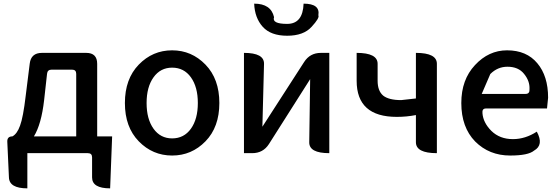

<svg xmlns="http://www.w3.org/2000/svg" viewBox="-20 -840 3067 1053"><path d="M222 -291Q207 -159 166 -92H398V-435Q398 -458 375 -458H263Q240 -458 238 -435ZM130 0V193Q31 193 29 133L20 -63Q19 -92 48 -92Q74 -106 90 -151Q107 -196 121 -315L143 -491Q150 -550 210 -550H453Q513 -550 513 -490V-92H595L584 193Q485 193 485 133V23Q485 0 462 0Z M1107 -65Q1031 13 924 13Q817 13 741 -65Q665 -143 665 -275Q665 -407 741 -485.5Q817 -564 924 -564Q1031 -564 1107 -485.5Q1183 -407 1183 -275Q1183 -143 1107 -65ZM924 -81Q989 -81 1027 -134Q1065 -187 1065 -275Q1065 -363 1027 -416Q989 -469 924 -469Q860 -469 822 -416Q784 -363 784 -275Q784 -187 822 -134Q860 -81 924 -81Z M1318 0V-550Q1429 -550 1428 -490L1419 -145L1648 -500Q1680 -550 1740 -550H1786V0Q1675 0 1676 -60L1681 -406L1455 -50Q1423 0 1363 0ZM1374 -820Q1466 -820 1483 -746Q1470 -709 1555 -709Q1641 -709 1645 -820Q1737 -820 1726 -756Q1734 -742 1689 -693Q1645 -644 1555 -644Q1465 -644 1421 -693Q1377 -742 1374 -820Z M2376 0Q2261 0 2261 -60V-209Q2210 -199 2156 -199Q1936 -199 1936 -397V-550Q2051 -550 2051 -490V-397Q2051 -342 2081 -316Q2112 -291 2180 -291L2261 -300V-550Q2376 -550 2376 -490V0Z M2778 13Q2663 13 2586 -64Q2510 -142 2510 -275Q2510 -403 2585 -483Q2660 -564 2761 -564Q2868 -564 2927 -493Q2986 -423 2986 -304L2980 -245H2645Q2623 -245 2626 -219Q2630 -167 2675 -122Q2721 -77 2793 -77Q2861 -77 2924 -118Q2964 -45 2909 -14Q2877 13 2778 13ZM2622 -325H2863Q2886 -325 2884 -352Q2886 -396 2854 -435Q2823 -474 2763 -474Q2709 -474 2669 -434Z"/></svg>

Font: Swei Half Moon CJK SC
Style: Medium
Weight: 500
Version: Version 2.071